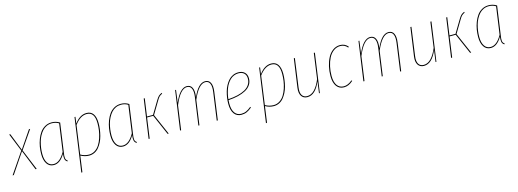

<svg xmlns="http://www.w3.org/2000/svg" viewBox="-21 -1399 6645 2465"><g transform="rotate(-15 3301.5 -166.5)"><path d="M356.9 -518.1 191.4 -277.3 305.2 0H290L181.6 -269L0.5 0H-15.6L174.8 -278.8L78.1 -518.1H93.3L184.1 -287.6L340.8 -518.1Z M642.6 -528.3Q702.1 -528.3 750 -497.1L696.3 -115.7Q687.5 -66.9 691.2 -40.5Q694.8 -14.2 717.3 -1.5L712.4 9.3Q687 -3.9 680.9 -31.2Q674.8 -58.6 681.6 -101.6Q617.7 9.3 532.7 9.3Q474.1 9.3 441.9 -38.1Q409.7 -85.4 409.7 -166.5Q409.7 -215.8 417.7 -265.1Q425.8 -314.5 444.1 -362.3Q462.4 -410.2 488.8 -446.8Q515.1 -483.4 554.9 -505.9Q594.7 -528.3 642.6 -528.3ZM642.1 -516.1Q604.5 -516.1 572 -501Q539.6 -485.8 516.1 -459.2Q492.7 -432.6 474.6 -398.4Q456.5 -364.3 445.6 -324.7Q434.6 -285.2 429.2 -245.6Q423.8 -206.1 423.8 -167Q423.8 -91.3 452.1 -47.6Q480.5 -3.9 533.2 -3.9Q616.7 -3.9 683.6 -125.5L734.9 -490.7Q694.8 -516.1 642.1 -516.1Z M846.2 194.3 946.3 -518.1H958.5L946.8 -430.7Q1017.6 -528.3 1106.9 -528.3Q1165.5 -528.3 1195.3 -485.6Q1225.1 -442.9 1225.1 -362.3Q1225.1 -322.3 1219.7 -281Q1214.4 -239.7 1203.4 -197.5Q1192.4 -155.3 1174.1 -118.7Q1155.8 -82 1131.8 -53Q1107.9 -23.9 1074.5 -7.3Q1041 9.3 1002 9.3Q944.3 9.3 890.1 -21L860.4 192.9ZM1002.4 -3.9Q1046.4 -3.9 1082.5 -27.3Q1118.7 -50.8 1142.1 -88.1Q1165.5 -125.5 1181.4 -173.6Q1197.3 -221.7 1204.1 -269Q1210.9 -316.4 1210.9 -362.3Q1211.9 -515.1 1106.4 -515.1Q1019.5 -515.1 944.8 -412.1L892.1 -34.2Q943.4 -3.9 1002.4 -3.9Z M1562 -528.3Q1621.6 -528.3 1669.4 -497.1L1615.7 -115.7Q1606.9 -66.9 1610.6 -40.5Q1614.3 -14.2 1636.7 -1.5L1631.8 9.3Q1606.4 -3.9 1600.3 -31.2Q1594.2 -58.6 1601.1 -101.6Q1537.1 9.3 1452.1 9.3Q1393.6 9.3 1361.3 -38.1Q1329.1 -85.4 1329.1 -166.5Q1329.1 -215.8 1337.2 -265.1Q1345.2 -314.5 1363.5 -362.3Q1381.8 -410.2 1408.2 -446.8Q1434.6 -483.4 1474.4 -505.9Q1514.2 -528.3 1562 -528.3ZM1561.5 -516.1Q1523.9 -516.1 1491.5 -501Q1459 -485.8 1435.5 -459.2Q1412.1 -432.6 1394 -398.4Q1376 -364.3 1365 -324.7Q1354 -285.2 1348.6 -245.6Q1343.3 -206.1 1343.3 -167Q1343.3 -91.3 1371.6 -47.6Q1399.9 -3.9 1452.6 -3.9Q1536.1 -3.9 1603 -125.5L1654.3 -490.7Q1614.3 -516.1 1561.5 -516.1Z M2106.9 -528.3 2111.3 -517.1Q2085.4 -504.9 2071 -490.7Q2056.6 -476.6 2037.6 -443.4L1938.5 -277.3L2059.6 0H2044.9L1926.3 -271.5H1844.7L1806.6 0H1792.5L1866.2 -518.1H1879.9L1846.7 -283.7H1927.2L2028.8 -453.1Q2048.8 -486.3 2064.2 -501.2Q2079.6 -516.1 2106.9 -528.3Z M2683.1 -528.3Q2732.9 -528.3 2753.7 -486.1Q2774.4 -443.8 2763.7 -368.7L2712.4 0H2698.2L2749.5 -367.7Q2759.8 -439.9 2742.7 -478Q2725.6 -516.1 2682.6 -516.1Q2594.2 -516.1 2513.7 -326.2L2467.8 0H2454.1L2505.9 -367.7Q2516.1 -439.5 2498.8 -477.8Q2481.4 -516.1 2438.5 -516.1Q2350.1 -516.1 2269.5 -320.8L2224.6 0H2210.4L2283.7 -518.1H2295.4L2273.4 -352.1Q2310.5 -441.4 2352.8 -484.9Q2395 -528.3 2439 -528.3Q2488.8 -528.3 2509.5 -486.1Q2530.3 -443.8 2519.5 -368.7L2518.6 -359.4Q2591.3 -528.3 2683.1 -528.3Z M3238.3 -419.9Q3238.3 -371.6 3213.9 -334Q3189.5 -296.4 3144.8 -272.2Q3100.1 -248 3042.2 -234.1Q2984.4 -220.2 2912.6 -215.8Q2910.6 -194.8 2910.6 -169.9Q2910.6 -88.4 2941.4 -46.1Q2972.2 -3.9 3026.9 -3.9Q3064 -3.9 3094.2 -17.6Q3124.5 -31.2 3158.7 -60.1L3166 -50.3Q3129.9 -19.5 3097.7 -5.1Q3065.4 9.3 3026.9 9.3Q2964.8 9.3 2930.7 -36.9Q2896.5 -83 2896.5 -169.4Q2896.5 -209 2902.3 -249.8Q2908.2 -290.5 2919.7 -331.1Q2931.2 -371.6 2950.2 -407Q2969.2 -442.4 2993.7 -469.7Q3018.1 -497.1 3051.8 -512.7Q3085.4 -528.3 3124.5 -528.3Q3176.8 -528.3 3207.5 -499.3Q3238.3 -470.2 3238.3 -419.9ZM3123.5 -515.6Q3091.3 -515.6 3063 -503.9Q3034.7 -492.2 3013.2 -471.2Q2991.7 -450.2 2974.1 -422.9Q2956.5 -395.5 2944.6 -363Q2932.6 -330.6 2924.8 -296.9Q2917 -263.2 2913.6 -228Q2983.9 -232.9 3039.8 -246.1Q3095.7 -259.3 3137.5 -282.2Q3179.2 -305.2 3201.7 -340.1Q3224.1 -375 3224.1 -419.9Q3224.1 -464.8 3197.5 -490.2Q3170.9 -515.6 3123.5 -515.6Z M3300.3 194.3 3400.4 -518.1H3412.6L3400.9 -430.7Q3471.7 -528.3 3561 -528.3Q3619.6 -528.3 3649.4 -485.6Q3679.2 -442.9 3679.2 -362.3Q3679.2 -322.3 3673.8 -281Q3668.5 -239.7 3657.5 -197.5Q3646.5 -155.3 3628.2 -118.7Q3609.9 -82 3585.9 -53Q3562 -23.9 3528.6 -7.3Q3495.1 9.3 3456.1 9.3Q3398.4 9.3 3344.2 -21L3314.5 192.9ZM3456.5 -3.9Q3500.5 -3.9 3536.6 -27.3Q3572.8 -50.8 3596.2 -88.1Q3619.6 -125.5 3635.5 -173.6Q3651.4 -221.7 3658.2 -269Q3665 -316.4 3665 -362.3Q3666 -515.1 3560.5 -515.1Q3473.6 -515.1 3398.9 -412.1L3346.2 -34.2Q3397.5 -3.9 3456.5 -3.9Z M3902.8 9.3Q3849.6 9.3 3824 -30.5Q3798.3 -70.3 3808.1 -140.1L3861.3 -518.1H3875L3822.8 -140.1Q3813.5 -74.7 3834.7 -39.3Q3856 -3.9 3902.8 -3.9Q3957.5 -3.9 4002 -51Q4046.4 -98.1 4080.6 -182.1L4127 -518.1H4141.1L4068.4 0H4057.1L4078.1 -154.3Q4009.8 9.3 3902.8 9.3Z M4477.5 -528.3Q4541 -528.3 4582 -478.5L4572.3 -469.7Q4534.7 -515.6 4477.1 -515.6Q4427.2 -515.6 4387 -485.8Q4346.7 -456.1 4321.8 -406.7Q4296.9 -357.4 4283.7 -297.6Q4270.5 -237.8 4270.5 -174.3Q4270.5 -91.3 4301.8 -47.6Q4333 -3.9 4389.6 -3.9Q4445.8 -3.9 4502 -52.7L4509.8 -43.5Q4452.1 9.3 4389.6 9.3Q4326.7 9.3 4291.5 -38.3Q4256.3 -85.9 4256.3 -174.3Q4256.3 -240.2 4270.5 -302.2Q4284.7 -364.3 4311.3 -415.3Q4337.9 -466.3 4381.1 -497.3Q4424.3 -528.3 4477.5 -528.3Z M5120.1 -528.3Q5169.9 -528.3 5190.7 -486.1Q5211.4 -443.8 5200.7 -368.7L5149.4 0H5135.3L5186.5 -367.7Q5196.8 -439.9 5179.7 -478Q5162.6 -516.1 5119.6 -516.1Q5031.2 -516.1 4950.7 -326.2L4904.8 0H4891.1L4942.9 -367.7Q4953.1 -439.5 4935.8 -477.8Q4918.5 -516.1 4875.5 -516.1Q4787.1 -516.1 4706.5 -320.8L4661.6 0H4647.5L4720.7 -518.1H4732.4L4710.4 -352.1Q4747.6 -441.4 4789.8 -484.9Q4832 -528.3 4876 -528.3Q4925.8 -528.3 4946.5 -486.1Q4967.3 -443.8 4956.5 -368.7L4955.6 -359.4Q5028.3 -528.3 5120.1 -528.3Z M5452.1 9.3Q5398.9 9.3 5373.3 -30.5Q5347.7 -70.3 5357.4 -140.1L5410.6 -518.1H5424.3L5372.1 -140.1Q5362.8 -74.7 5384 -39.3Q5405.3 -3.9 5452.1 -3.9Q5506.8 -3.9 5551.3 -51Q5595.7 -98.1 5629.9 -182.1L5676.3 -518.1H5690.4L5617.7 0H5606.4L5627.4 -154.3Q5559.1 9.3 5452.1 9.3Z M6127.4 -528.3 6131.8 -517.1Q6106 -504.9 6091.6 -490.7Q6077.1 -476.6 6058.1 -443.4L5959 -277.3L6080.1 0H6065.4L5946.8 -271.5H5865.2L5827.1 0H5813L5886.7 -518.1H5900.4L5867.2 -283.7H5947.8L6049.3 -453.1Q6069.3 -486.3 6084.7 -501.2Q6100.1 -516.1 6127.4 -528.3Z M6450.2 -528.3Q6509.8 -528.3 6557.6 -497.1L6503.9 -115.7Q6495.1 -66.9 6498.8 -40.5Q6502.4 -14.2 6524.9 -1.5L6520 9.3Q6494.6 -3.9 6488.5 -31.2Q6482.4 -58.6 6489.3 -101.6Q6425.3 9.3 6340.3 9.3Q6281.7 9.3 6249.5 -38.1Q6217.3 -85.4 6217.3 -166.5Q6217.3 -215.8 6225.3 -265.1Q6233.4 -314.5 6251.7 -362.3Q6270 -410.2 6296.4 -446.8Q6322.8 -483.4 6362.5 -505.9Q6402.3 -528.3 6450.2 -528.3ZM6449.7 -516.1Q6412.1 -516.1 6379.6 -501Q6347.2 -485.8 6323.7 -459.2Q6300.3 -432.6 6282.2 -398.4Q6264.2 -364.3 6253.2 -324.7Q6242.2 -285.2 6236.8 -245.6Q6231.4 -206.1 6231.4 -167Q6231.4 -91.3 6259.8 -47.6Q6288.1 -3.9 6340.8 -3.9Q6424.3 -3.9 6491.2 -125.5L6542.5 -490.7Q6502.4 -516.1 6449.7 -516.1Z"/></g></svg>

Font: Fira Sans Compressed Hair
Style: Italic
Weight: 100
Width: 3
Italic angle: -8°
Designer: Carrois Corporate & Edenspiekermann AG
Foundry: Carrois Corporate GbR & Edenspiekermann AG
Version: Version 4.203;PS 004.203;hotconv 1.0.88;makeotf.lib2.5.64775